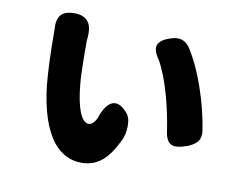

<svg xmlns="http://www.w3.org/2000/svg" viewBox="-70 -678 1053 815"><g transform="rotate(10 456.5 -270.0)"><path d="M327 40Q255 40 205 -21Q144 -99 126 -259Q117 -354 117 -494Q117 -495 117 -496Q113 -539 130 -559.5Q147 -580 188 -580Q271 -580 261 -486Q260 -481 260 -474Q260 -470 260 -459Q260 -331 265 -285Q272 -212 288 -171Q305 -128 329 -128Q347 -128 362 -157Q381 -216 410 -230Q441 -245 478 -202Q495 -182 494 -146Q494 -114 481 -85Q449 -19 414 10Q377 40 327 40ZM691 -101Q668 -111 662 -155Q650 -234 631 -302Q607 -390 575 -447Q548 -484 556.5 -508Q565 -532 610 -546Q661 -563 690 -523Q733 -457 767 -357Q797 -268 810 -183Q814 -154 800 -136Q788 -120 757 -108Q713 -92 691 -101Z"/></g></svg>

Font: GenSenRounded TW H
Style: Regular
Weight: 900
Version: Version 1.501;PS 1;hotconv 16.6.51;makeotf.lib2.5.65220